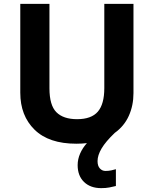

<svg xmlns="http://www.w3.org/2000/svg" viewBox="-20 -734 796 994"><path d="M485 100Q485 125 497 138Q509 151 526 151Q542 151 556 148Q570 145 580 142V229Q564 233 546 236.5Q528 240 504 240Q448 240 415 208Q382 176 382 121Q382 90 395 60.5Q408 31 430 7Q404 10 375 10Q233 10 159 -62.5Q85 -135 85 -254V-714H236V-277Q236 -189 272 -153Q308 -117 379 -117Q453 -117 486.5 -156Q520 -195 520 -278V-714H671V-252Q671 -188 647 -134.5Q623 -81 574 -46Q527 -1 506 34.5Q485 70 485 100Z"/></svg>

Font: Noto Sans Bengali
Style: Bold
Weight: 700
Designer: Jelle Bosma - Monotype Design Team
Foundry: Monotype Imaging Inc.
Version: Version 2.003; ttfautohint (v1.8.4.7-5d5b)